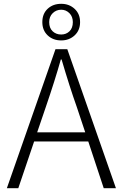

<svg xmlns="http://www.w3.org/2000/svg" viewBox="-20 -987 628 1007"><path d="M301 -936Q275 -936 256.5 -918Q238 -900 238 -871Q238 -840 256 -823Q274 -806 301 -806Q327 -806 344.5 -823Q362 -840 362 -871Q362 -900 344 -918Q326 -936 301 -936ZM301 -775Q258 -775 230 -801.5Q202 -828 202 -871Q202 -915 230 -941Q258 -967 301 -967Q343 -967 371.5 -940.5Q400 -914 400 -871Q400 -828 371.5 -801.5Q343 -775 301 -775ZM175 -293H427L383 -425Q345 -532 303 -675H299Q268 -565 220 -425ZM524 0 443 -245H159L76 0H16L271 -729H333L588 0Z"/></svg>

Font: NotoSansHansLight
Style: Regular
Weight: 300
Designer: Ryoko NISHIZUKA  (kana & ideographs); Paul D. Hunt (Latin, Greek & Cyrillic); Wenlong ZHANG  (bopomofo); Sandoll Communi
Foundry: Adobe Systems Incorporated
Version: Version 1.00;December 8, 2021;FontCreator 13.0.0.2675 64-bit